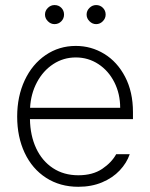

<svg xmlns="http://www.w3.org/2000/svg" viewBox="-20 -717 585 748"><path d="M46.9 -262.7Q46.9 -341.3 76.2 -404.1Q105.5 -466.8 157.7 -502.4Q210 -538.1 275.4 -538.1Q335.4 -538.1 386.2 -507.1Q437 -476.1 467.5 -417.5Q498 -358.9 498 -280.3V-252.9H96.7Q97.7 -189 120.8 -139.4Q144 -89.8 186.3 -62Q228.5 -34.2 285.2 -34.2Q341.3 -34.2 378.2 -59.1Q415 -84 432.6 -116.2H485.4Q473.6 -82 446.3 -53Q418.9 -23.9 377.7 -6.6Q336.4 10.7 285.2 10.7Q213.9 10.7 159.7 -24.2Q105.5 -59.1 76.2 -121.3Q46.9 -183.6 46.9 -262.7ZM448.2 -296.9Q448.2 -351.6 425.5 -396.5Q402.8 -441.4 363.3 -467.3Q323.7 -493.2 275.4 -493.2Q227.1 -493.2 187.5 -467.3Q147.9 -441.4 124 -396.5Q100.1 -351.6 97.2 -296.9ZM155.3 -660.2Q155.3 -675.3 166.5 -686.3Q177.7 -697.3 192.4 -697.3Q208.5 -697.3 219 -686.5Q229.5 -675.8 229.5 -660.2Q229.5 -645 218.8 -634Q208 -623 192.4 -623Q177.7 -623 166.5 -634.3Q155.3 -645.5 155.3 -660.2ZM317.4 -660.2Q317.4 -675.3 328.6 -686.3Q339.8 -697.3 354.5 -697.3Q370.1 -697.3 380.9 -686.5Q391.6 -675.8 391.6 -660.2Q391.6 -645.5 380.6 -634.3Q369.6 -623 354.5 -623Q339.8 -623 328.6 -634.3Q317.4 -645.5 317.4 -660.2Z"/></svg>

Font: Pretendard ExtraLight
Style: Regular
Weight: 200
Designer: Base glyphs from Inter by Rasmus Andersson; Hangeul glyphs from Noto Sans CJK(Source Han Sans) by Jang Soo-young and Kan
Foundry: Kil Hyung-jin
Version: Version 1.309